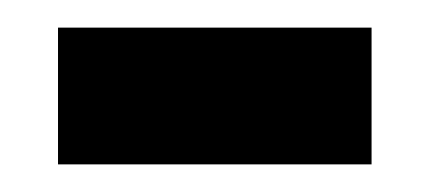

<svg xmlns="http://www.w3.org/2000/svg" viewBox="-20 -342 310 139"><path d="M22 -223H249V-322H22Z"/></svg>

Font: Noto Serif Condensed
Style: Bold
Weight: 700
Width: 3
Designer: Monotype Design Team
Foundry: Monotype Imaging Inc.
Version: Version 2.015